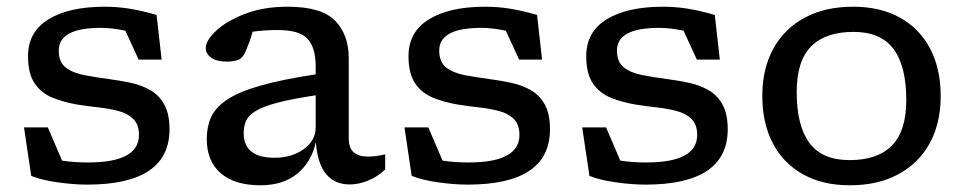

<svg xmlns="http://www.w3.org/2000/svg" viewBox="-20 -542 2874 572"><path d="M292 -522Q329.5 -522 365.5 -516.2Q401.5 -510.5 446.5 -497.5L461.5 -364.5H393L353.5 -450.5Q313.5 -459 280.5 -459Q155 -459 155 -391.5Q155 -357 176 -340.8Q197 -324.5 231.8 -318Q266.5 -311.5 307.5 -306Q338.5 -302 369.8 -295.2Q401 -288.5 427.2 -273.8Q453.5 -259 469.2 -231Q485 -203 485 -157Q485 8 239.5 8Q199.5 8 151.8 1.2Q104 -5.5 73 -18L51.5 -162.5H122.5L165 -63.5Q184 -60.5 204 -59.2Q224 -58 242.5 -58Q394 -58 394 -140Q394 -171 377.2 -187.5Q360.5 -204 333.2 -211.2Q306 -218.5 273.8 -222Q241.5 -225.5 210.5 -230.5Q169.5 -237.5 136 -251.2Q102.5 -265 83 -294Q63.5 -323 63.5 -375Q63.5 -447 124.5 -484.5Q185.5 -522 292 -522Z M1022 7.5Q977.5 7.5 951.8 -23Q926 -53.5 921 -119Q908 -59.5 865.8 -24.8Q823.5 10 756 10Q679 10 637.5 -26Q596 -62 596 -128Q596 -164 608.8 -192.8Q621.5 -221.5 656 -244.8Q690.5 -268 754.5 -286.5Q818.5 -305 920.5 -320.5V-343Q920.5 -400.5 896.2 -426.5Q872 -452.5 808 -452.5Q786 -452.5 767.5 -451.2Q749 -450 732.5 -447.5Q727.5 -429.5 722.5 -415.8Q717.5 -402 711.5 -388Q703 -368.5 689.5 -363.5Q676 -358.5 655.5 -358.5Q625 -358.5 609 -370.2Q593 -382 593 -398.5Q593 -421.5 624 -450.5Q655 -479.5 710 -500.8Q765 -522 837 -522Q938 -522 978.5 -480.2Q1019 -438.5 1019 -368V-131Q1019 -101 1033.8 -88.2Q1048.5 -75.5 1076 -75.5Q1087.5 -75.5 1100.5 -77.2Q1113.5 -79 1127.5 -82V-37Q1103.5 -14.5 1075.5 -3.5Q1047.5 7.5 1022 7.5ZM706 -145.5Q706 -72 798 -72Q849.5 -72 885 -97.8Q920.5 -123.5 920.5 -162.5V-258Q850 -247.5 807.2 -236.2Q764.5 -225 742.8 -212Q721 -199 713.5 -182.8Q706 -166.5 706 -145.5Z M1425.5 -522Q1463 -522 1499 -516.2Q1535 -510.5 1580 -497.5L1595 -364.5H1526.5L1487 -450.5Q1447 -459 1414 -459Q1288.5 -459 1288.5 -391.5Q1288.5 -357 1309.5 -340.8Q1330.5 -324.5 1365.2 -318Q1400 -311.5 1441 -306Q1472 -302 1503.2 -295.2Q1534.5 -288.5 1560.8 -273.8Q1587 -259 1602.8 -231Q1618.5 -203 1618.5 -157Q1618.5 8 1373 8Q1333 8 1285.2 1.2Q1237.5 -5.5 1206.5 -18L1185 -162.5H1256L1298.5 -63.5Q1317.5 -60.5 1337.5 -59.2Q1357.5 -58 1376 -58Q1527.5 -58 1527.5 -140Q1527.5 -171 1510.8 -187.5Q1494 -204 1466.8 -211.2Q1439.5 -218.5 1407.2 -222Q1375 -225.5 1344 -230.5Q1303 -237.5 1269.5 -251.2Q1236 -265 1216.5 -294Q1197 -323 1197 -375Q1197 -447 1258 -484.5Q1319 -522 1425.5 -522Z M1955 -522Q1992.5 -522 2028.5 -516.2Q2064.5 -510.5 2109.5 -497.5L2124.5 -364.5H2056L2016.5 -450.5Q1976.5 -459 1943.5 -459Q1818 -459 1818 -391.5Q1818 -357 1839 -340.8Q1860 -324.5 1894.8 -318Q1929.5 -311.5 1970.5 -306Q2001.5 -302 2032.8 -295.2Q2064 -288.5 2090.2 -273.8Q2116.5 -259 2132.2 -231Q2148 -203 2148 -157Q2148 8 1902.5 8Q1862.5 8 1814.8 1.2Q1767 -5.5 1736 -18L1714.5 -162.5H1785.5L1828 -63.5Q1847 -60.5 1867 -59.2Q1887 -58 1905.5 -58Q2057 -58 2057 -140Q2057 -171 2040.2 -187.5Q2023.5 -204 1996.2 -211.2Q1969 -218.5 1936.8 -222Q1904.5 -225.5 1873.5 -230.5Q1832.5 -237.5 1799 -251.2Q1765.5 -265 1746 -294Q1726.5 -323 1726.5 -375Q1726.5 -447 1787.5 -484.5Q1848.5 -522 1955 -522Z M2512 10Q2430.5 10 2372 -22.8Q2313.5 -55.5 2282.2 -115.5Q2251 -175.5 2251 -256Q2251 -337 2283.8 -396.8Q2316.5 -456.5 2377.2 -489.2Q2438 -522 2521.5 -522Q2603 -522 2661.5 -489.2Q2720 -456.5 2751.2 -396.8Q2782.5 -337 2782.5 -256Q2782.5 -175 2749.8 -115.2Q2717 -55.5 2656.2 -22.8Q2595.5 10 2512 10ZM2511 -65Q2594.5 -65 2637.2 -108.5Q2680 -152 2680 -244Q2680 -345 2642 -396Q2604 -447 2522.5 -447Q2439.5 -447 2396.5 -403.8Q2353.5 -360.5 2353.5 -268Q2353.5 -167 2391.5 -116Q2429.5 -65 2511 -65Z"/></svg>

Font: Newsreader 6pt
Style: Regular
Weight: 400
Designer: Hugues Gentile
Foundry: Production Type
Version: Version 1.003; ttfautohint (v1.8.3)